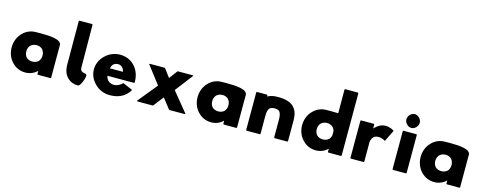

<svg xmlns="http://www.w3.org/2000/svg" viewBox="-31 -1701 6438 2558"><g transform="rotate(15 3188.0 -422.5)"><path d="M263 -256C263 -289 275 -318 294 -339C315 -358 344 -370 376 -370C407 -370 434 -360 456 -340C475 -319 487 -290 487 -256C487 -223 477 -195 457 -173C437 -155 408 -143 376 -143C342 -143 314 -154 293 -173C275 -193 263 -222 263 -256ZM674 -454C674 -465 670 -474 662 -482L661 -483L654 -490C599 -545 382 -535 322 -535C252 -535 193 -509 148 -465L147 -464L140 -457C90 -407 61 -335 61 -256C61 -177 90 -105 139 -56L146 -49C190 -5 251 22 322 22C388 22 445 -5 485 -44V0L492 7H667L674 0Z M1046 7C1050 7 1055 4 1059 0L1066 -7C1095 -36 1131 -143 1116 -161H1115L1108 -168C1107 -169 1106 -170 1104 -170C1097 -171 1064 -173 1042 -192C1034 -202 1028 -215 1028 -234L1024 -825L1017 -832H841L834 -825L836 -225C836 -151 857 -92 896 -53L903 -46C937 -12 985 7 1046 7Z M1399 -324C1402 -344 1410 -366 1425 -382C1441 -396 1462 -406 1489 -406C1513 -406 1532 -398 1549 -383C1562 -368 1573 -348 1578 -324ZM1622 -180C1547 -105 1467 -116 1422 -157C1406 -174 1395 -197 1393 -220H1759L1766 -227C1766 -325 1734 -402 1683 -453L1676 -460C1627 -509 1560 -535 1484 -535C1405 -535 1334 -503 1282 -452L1281 -451L1274 -444C1225 -395 1195 -329 1195 -256C1195 -184 1225 -118 1274 -69L1281 -62C1332 -10 1404 22 1484 22C1573 22 1649 0 1707 -57L1708 -58L1715 -65C1730 -80 1745 -98 1757 -119L1750 -126Z M2519 7 2526 0 2307 -268 2495 -513 2488 -520H2281L2274 -513L2192 -403L2110 -513L2103 -520H1896L1889 -513L2077 -268L1858 0L1865 7H2079L2086 0L2192 -136L2298 0L2305 7Z M2827 -256C2827 -289 2839 -318 2858 -339C2879 -358 2908 -370 2940 -370C2971 -370 2998 -360 3020 -340C3039 -319 3051 -290 3051 -256C3051 -223 3041 -195 3021 -173C3001 -155 2972 -143 2940 -143C2906 -143 2878 -154 2857 -173C2839 -193 2827 -222 2827 -256ZM3238 -454C3238 -465 3234 -474 3226 -482L3225 -483L3218 -490C3163 -545 2946 -535 2886 -535C2816 -535 2757 -509 2712 -465L2711 -464L2704 -457C2654 -407 2625 -335 2625 -256C2625 -177 2654 -105 2703 -56L2710 -49C2754 -5 2815 22 2886 22C2952 22 3009 -5 3049 -44V0L3056 7H3231L3238 0Z M3555 7 3562 0V-244C3562 -298 3569 -334 3589 -357C3604 -370 3627 -377 3657 -377C3686 -377 3707 -371 3723 -357C3742 -335 3750 -299 3750 -244V0L3757 7H3934L3941 0V-287C3941 -366 3923 -424 3884 -463V-464L3877 -471C3832 -516 3760 -535 3657 -535C3596 -535 3551 -523 3518 -503V-520L3511 -527H3371L3364 -520V0L3371 7Z M4269 -256C4269 -289 4281 -318 4300 -339C4321 -358 4350 -370 4382 -370C4414 -370 4442 -359 4464 -339C4477 -325 4488 -305 4492 -282V-231C4488 -208 4478 -189 4464 -173C4444 -155 4415 -143 4382 -143C4348 -143 4320 -154 4299 -173C4281 -193 4269 -222 4269 -256ZM4674 7 4681 0V-860L4674 -867H4497L4490 -860L4491 -533C4426 -536 4357 -535 4329 -535C4259 -535 4199 -508 4154 -464L4153 -463L4146 -456C4096 -406 4067 -335 4067 -256C4067 -177 4096 -107 4145 -57L4146 -56L4153 -49C4197 -5 4258 22 4329 22C4395 22 4452 -5 4492 -44V0L4499 7Z M4993 -457V-513L4986 -520H4809L4802 -513V0L4809 7H4986L4993 0V-270C4993 -278 4998 -315 5023 -343C5038 -357 5060 -367 5091 -367C5150 -367 5183 -339 5183 -339L5190 -346L5264 -496L5257 -503C5257 -503 5211 -535 5145 -535C5083 -535 5037 -501 5011 -475L5003 -468C4999 -464 4996 -460 4993 -457Z M5389 -691C5389 -667 5399 -644 5415 -628L5422 -621C5437 -606 5458 -596 5481 -596C5503 -596 5523 -605 5539 -620L5540 -621L5547 -628C5563 -644 5573 -667 5573 -691C5573 -715 5563 -738 5547 -754L5540 -761C5525 -776 5504 -786 5481 -786C5459 -786 5439 -777 5423 -762L5422 -761L5415 -754C5399 -738 5389 -715 5389 -691ZM5383 0 5390 7H5570L5577 0V-526L5570 -533H5390L5383 -526Z M5904 -256C5904 -289 5916 -318 5935 -339C5956 -358 5985 -370 6017 -370C6048 -370 6075 -360 6097 -340C6116 -319 6128 -290 6128 -256C6128 -223 6118 -195 6098 -173C6078 -155 6049 -143 6017 -143C5983 -143 5955 -154 5934 -173C5916 -193 5904 -222 5904 -256ZM6315 -454C6315 -465 6311 -474 6303 -482L6302 -483L6295 -490C6240 -545 6023 -535 5963 -535C5893 -535 5834 -509 5789 -465L5788 -464L5781 -457C5731 -407 5702 -335 5702 -256C5702 -177 5731 -105 5780 -56L5787 -49C5831 -5 5892 22 5963 22C6029 22 6086 -5 6126 -44V0L6133 7H6308L6315 0Z"/></g></svg>

Font: Hussar Woodtype
Style: Blk
Weight: 900
Foundry: Cannot Into Space Fonts
Version: Version 1.07